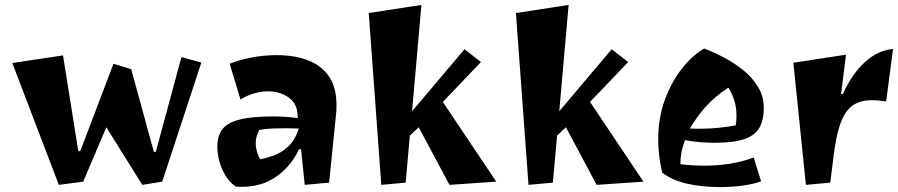

<svg xmlns="http://www.w3.org/2000/svg" viewBox="-20 -736 3648 780"><path d="M219 15 30 -480 236 -511 298 -122H306L441 -477L513 -455L605 -119H613L717 -504L798 -482L639 2L558 15L412 -219L318 2Z M963 23Q957 23 950.5 23Q944 23 938 22Q904 -1 883.5 -46.5Q863 -92 863 -141Q863 -182 882 -209Q901 -236 950.5 -249.5Q1000 -263 1090 -263Q1112 -263 1137 -261.5Q1162 -260 1190 -256L1188 -278Q1184 -319 1149.5 -342Q1115 -365 1068 -365Q1042 -365 1013.5 -357Q985 -349 957 -332L913 -477Q946 -491 997.5 -501.5Q1049 -512 1104 -512Q1177 -512 1231.5 -491Q1286 -470 1316.5 -425.5Q1347 -381 1347 -308Q1347 -299 1346.5 -287Q1346 -275 1345 -270L1317 6L1218 15L1203 -130H1195Q1162 -60 1102.5 -18.5Q1043 23 963 23ZM1038 -89Q1060 -93 1090.5 -103.5Q1121 -114 1149.5 -139.5Q1178 -165 1194 -214Q1181 -214 1168 -214.5Q1155 -215 1141 -215Q1110 -215 1085 -214Q1060 -213 1033 -208Q1029 -199 1024 -186Q1019 -173 1019 -153Q1019 -136 1025 -116.5Q1031 -97 1038 -89Z M1529 15 1478 -683 1692 -716 1654 -284 1867 -536 1934 -484 1779 -322 1996 2 1806 15 1681 -219 1645 -185 1628 6Z M2127 15 2076 -683 2290 -716 2252 -284 2465 -536 2532 -484 2377 -322 2594 2 2404 15 2279 -219 2243 -185 2226 6Z M2908 24Q2830 24 2770 10Q2710 -4 2670 -35Q2661 -75 2657.5 -107.5Q2654 -140 2654 -169Q2654 -258 2681.5 -332Q2709 -406 2752 -459.5Q2795 -513 2841 -539Q2882 -523 2924.5 -500.5Q2967 -478 3003 -448Q3039 -418 3061 -380.5Q3083 -343 3083 -298Q3083 -251 3066.5 -219.5Q3050 -188 3007 -172Q2964 -156 2883 -156Q2849 -156 2817.5 -159Q2786 -162 2763 -167Q2744 -120 2744 -69Q2767 -66 2794 -64.5Q2821 -63 2846 -63Q2893 -63 2942.5 -70.5Q2992 -78 3042 -96L3072 1Q3032 14 2990 19Q2948 24 2908 24ZM2825 -213Q2863 -213 2901.5 -217Q2940 -221 2969 -227Q2972 -247 2972 -265Q2972 -301 2962.5 -329.5Q2953 -358 2939 -380Q2883 -343 2846.5 -302Q2810 -261 2783 -214Q2793 -213 2804 -213Q2815 -213 2825 -213Z M3254 15 3203 -481 3417 -514 3397 -354H3404Q3442 -437 3494.5 -484.5Q3547 -532 3608 -537L3580 -324Q3564 -326 3549.5 -327.5Q3535 -329 3521 -329Q3478 -329 3447.5 -310Q3417 -291 3397.5 -242.5Q3378 -194 3367 -107L3353 6Z"/></svg>

Font: Joti One
Style: Regular
Weight: 400
Designer: Eduardo Rodriguez Tunni
Foundry: Eduardo Rodriguez Tunni
Version: Version 1.002; ttfautohint (v1.8.4.7-5d5b);gftools[0.9.24]